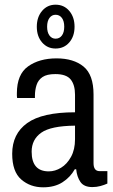

<svg xmlns="http://www.w3.org/2000/svg" viewBox="-20 -787 481 819"><path d="M217 -580Q182 -580 159.5 -606Q137 -632 137 -673Q137 -714 159.5 -740.5Q182 -767 217 -767Q253 -767 275.5 -740.5Q298 -714 298 -673Q298 -632 275.5 -606Q253 -580 217 -580ZM217 -622Q234 -622 244 -635.5Q254 -649 254 -673Q254 -697 244 -710.5Q234 -724 217 -724Q201 -724 191 -710.5Q181 -697 181 -673Q181 -649 191 -635.5Q201 -622 217 -622ZM164 12Q109 12 70.5 -21.5Q32 -55 32 -131Q32 -216 96 -262Q160 -308 300 -308V-383Q300 -425 281.5 -448Q263 -471 216 -471Q180 -471 161.5 -458.5Q143 -446 136 -424.5Q129 -403 129 -378V-369H53Q52 -373 52 -378Q52 -383 52 -389Q52 -470 100 -504Q148 -538 221 -538Q294 -538 336.5 -503Q379 -468 379 -384V-91Q379 -57 405 -57H438V-4Q425 2 408.5 6.5Q392 11 374 11Q338 11 323 -11Q308 -33 305 -65H299Q280 -31 246.5 -9.5Q213 12 164 12ZM188 -56Q215 -56 240.5 -71.5Q266 -87 283 -118Q300 -149 300 -193V-251Q197 -250 156 -221Q115 -192 115 -140Q115 -56 188 -56Z"/></svg>

Font: Archivo Condensed
Style: Regular
Weight: 400
Width: 3
Designer: Hector Gatti
Foundry: Omnibus-Type
Version: Version 2.001; ttfautohint (v1.8.3)